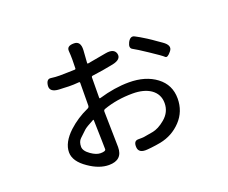

<svg xmlns="http://www.w3.org/2000/svg" viewBox="-111 -798 1223 1029"><g transform="rotate(-20 500.0 -283.5)"><path d="M349 55Q294 55 235 14Q170 -30 170 -82Q170 -138 230 -194Q280 -240 343 -268Q353 -272 353 -283L354 -412Q354 -417 349 -417L318 -415Q290 -414 262 -416L235 -417Q182 -420 186 -457Q190 -493 215 -489.5Q240 -486 264 -486Q290 -486 316 -487L350 -488Q356 -488 356 -494L357 -543Q357 -568 355 -593Q353 -622 393 -622Q433 -623 430 -570L425 -499Q425 -494 430 -495L536 -514Q586 -523 595 -490Q603 -456 551 -445Q487 -432 430 -425Q423 -424 423 -417L422 -302Q422 -297 427 -298Q518 -325 599 -325Q694 -325 755 -279Q816 -233 816 -155Q816 -81 767 -29Q718 23 647 37Q620 42 593 45L572 47Q520 52 518 15Q516 -21 542.5 -21Q569 -21 575 -22Q601 -27 627 -31Q662 -37 700 -69Q742 -104 742 -155.5Q742 -207 700 -236Q661 -262 598 -262Q508 -262 432 -235Q423 -232 423 -223L426 -71Q427 -45 427 -19Q427 55 349 55ZM328 -20Q358 -20 358 -32Q358 -58 357 -84L354 -198Q354 -203 350 -201Q306 -178 294 -167Q275 -150 257 -132Q241 -117 241 -88Q241 -64 274 -41Q304 -20 328 -20ZM863 -405Q840 -376 829 -387Q818 -398 756 -439Q699 -477 679.5 -487Q660 -497 675 -527Q691 -557 713 -546Q735 -535 773 -511Q795 -497 817 -481L843 -463Q887 -433 863 -405Z"/></g></svg>

Font: Resource Han Rounded JP
Style: Regular
Weight: 400
Designer: Cyano Hao (round all glyphs); Ryoko NISHIZUKA 西塚涼子 (kana, bopomofo & ideographs); Paul D. Hunt (Latin, Greek & Cyrillic)
Foundry: Cyano Hao
Version: 0.990